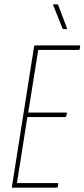

<svg xmlns="http://www.w3.org/2000/svg" viewBox="-20 -864 389 884"><path d="M38 0Q34 0 35 -5L137 -650Q138 -655 143 -655H346Q350 -655 349 -650L347 -638Q346 -634 341 -634H156L110 -346H284Q289 -346 288 -342L285 -329Q284 -325 280 -325H106L58 -21H245Q249 -21 248 -16L246 -4Q245 0 240 0ZM273 -730Q271 -730 269.5 -731.5Q268 -733 267 -735L225 -840Q224 -842 225 -843Q226 -844 228 -844H242Q244 -844 245.5 -843.5Q247 -843 248 -841L288 -735Q289 -732 288 -731Q287 -730 285 -730Z"/></svg>

Font: Sofia Sans Extra Condensed Thin
Style: Italic
Weight: 250
Italic angle: -9°
Version: Version 4.100